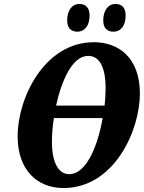

<svg xmlns="http://www.w3.org/2000/svg" viewBox="-20 -938 726 969"><path d="M553 -778C582 -778 614 -799 614 -861C614 -900 594 -918 563 -918C525 -918 501 -884 501 -835C501 -796 521 -778 553 -778ZM371 -778C399 -778 432 -799 432 -861C432 -900 411 -918 381 -918C342 -918 319 -884 319 -835C319 -796 339 -778 371 -778ZM300 11C557 11 686 -280 686 -466C686 -645 580 -725 454 -725C205 -725 69 -445 69 -250C69 -80 168 11 300 11ZM425 -656C479 -656 513 -605 513 -491C513 -465 511 -436 508 -405H263C291 -532 345 -656 425 -656ZM329 -59C280 -59 242 -109 242 -224C242 -258 245 -299 252 -342H498C474 -204 417 -59 329 -59Z"/></svg>

Font: Noto Serif ExtraCondensed Black
Style: Italic
Weight: 900
Width: 2
Italic angle: -12°
Designer: Monotype Design Team
Foundry: Monotype Imaging Inc.
Version: Version 2.014